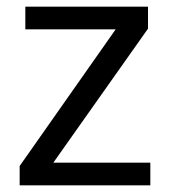

<svg xmlns="http://www.w3.org/2000/svg" viewBox="-20 -556 510 576"><path d="M431 0H39V-58L327 -468H56V-536H424V-470L140 -68H431Z"/></svg>

Font: umalayalam15
Style: Book
Weight: 400
Designer: Jelle Bosma - Monotype Design Team
Foundry: Monotype Imaging Inc.
Version: Version 2.003